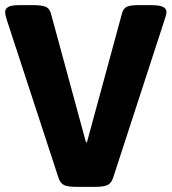

<svg xmlns="http://www.w3.org/2000/svg" viewBox="-24 -722 665 744"><path d="M269 2Q239 2 224 -5Q209 -12 202 -35L3 -643Q0 -652 -2 -660.5Q-4 -669 -4 -676Q-4 -688 8 -695Q20 -702 50 -702H109Q135 -702 151 -696.5Q167 -691 173 -671L309 -171H313L449 -671Q454 -690 468 -696Q482 -702 508 -702H563Q595 -702 608 -695Q621 -688 621 -676Q621 -669 618.5 -660.5Q616 -652 613 -643L415 -35Q408 -12 392.5 -5Q377 2 348 2Z"/></svg>

Font: Asap ExtraBold
Style: Regular
Weight: 800
Designer: Pablo Cosgaya
Foundry: Omnibus-Type
Version: Version 3.001; ttfautohint (v1.8.4.7-5d5b)